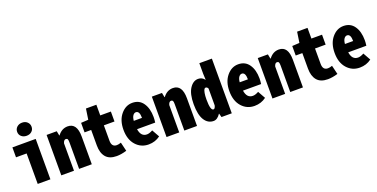

<svg xmlns="http://www.w3.org/2000/svg" viewBox="-21 -1690 5022 2555"><g transform="rotate(-20 2490.0 -412.0)"><path d="M202.1 0V-431.6H51.8V-572.3H381.8V0ZM357.4 -678.2Q329.1 -652.3 284.2 -652.3Q239.3 -652.3 210.4 -678.2Q181.6 -704.1 181.6 -744.1Q181.6 -784.2 210.4 -811Q239.3 -837.9 284.2 -837.9Q329.1 -837.9 357.4 -811Q385.7 -784.2 385.7 -744.1Q385.7 -704.1 357.4 -678.2Z M536.1 0V-572.3H679.7L692.4 -507.8H696.3Q752.9 -584 836.9 -584Q967.8 -584 967.8 -391.6V0H788.1V-376Q788.1 -409.2 781.2 -421.4Q774.4 -433.6 756.8 -433.6Q728.5 -433.6 715.8 -387.7V0Z M1318.4 11.7Q1214.8 11.7 1165.5 -47.4Q1116.2 -106.4 1116.2 -211.9V-431.6H1022.5V-566.4L1126 -572.3L1148.4 -723.6H1295.9V-572.3H1446.3V-431.6H1295.9V-213.9Q1295.9 -125 1368.2 -125Q1395.5 -125 1429.7 -137.7L1460 -11.7Q1382.8 11.7 1318.4 11.7Z M1771.5 11.7Q1663.1 11.7 1591.8 -68.4Q1520.5 -148.4 1520.5 -286.1Q1520.5 -419.9 1588.9 -502Q1657.2 -584 1752 -584Q1850.6 -584 1903.3 -507.8Q1956.1 -431.6 1956.1 -309.6Q1956.1 -273.4 1950.2 -232.4H1693.4Q1710 -122.1 1794.9 -122.1Q1830.1 -122.1 1877 -148.4L1936.5 -42Q1865.2 11.7 1771.5 11.7ZM1690.4 -351.6H1806.6Q1806.6 -450.2 1754.9 -450.2Q1730.5 -450.2 1712.4 -424.8Q1694.3 -399.4 1690.4 -351.6Z M2026.4 0V-572.3H2169.9L2182.6 -507.8H2186.5Q2243.2 -584 2327.1 -584Q2458 -584 2458 -391.6V0H2278.3V-376Q2278.3 -409.2 2271.5 -421.4Q2264.6 -433.6 2247.1 -433.6Q2218.8 -433.6 2206.1 -387.7V0Z M2690.4 13.7Q2609.4 13.7 2562 -61.5Q2514.6 -136.7 2514.6 -286.1Q2514.6 -431.6 2564 -507.8Q2613.3 -584 2684.6 -584Q2741.2 -584 2776.4 -536.1L2772.5 -622.1V-774.4H2950.2V0H2804.7L2790 -53.7H2788.1Q2744.1 13.7 2690.4 13.7ZM2740.2 -131.8Q2761.7 -131.8 2772.5 -177.7V-416Q2759.8 -440.4 2738.3 -440.4Q2727.5 -440.4 2718.8 -427.2Q2710 -414.1 2703.1 -377.9Q2696.3 -341.8 2696.3 -286.1Q2696.3 -131.8 2740.2 -131.8Z M3271.5 11.7Q3163.1 11.7 3091.8 -68.4Q3020.5 -148.4 3020.5 -286.1Q3020.5 -419.9 3088.9 -502Q3157.2 -584 3252 -584Q3350.6 -584 3403.3 -507.8Q3456.1 -431.6 3456.1 -309.6Q3456.1 -273.4 3450.2 -232.4H3193.4Q3210 -122.1 3294.9 -122.1Q3330.1 -122.1 3377 -148.4L3436.5 -42Q3365.2 11.7 3271.5 11.7ZM3190.4 -351.6H3306.6Q3306.6 -450.2 3254.9 -450.2Q3230.5 -450.2 3212.4 -424.8Q3194.3 -399.4 3190.4 -351.6Z M3526.4 0V-572.3H3669.9L3682.6 -507.8H3686.5Q3743.2 -584 3827.1 -584Q3958 -584 3958 -391.6V0H3778.3V-376Q3778.3 -409.2 3771.5 -421.4Q3764.6 -433.6 3747.1 -433.6Q3718.8 -433.6 3706.1 -387.7V0Z M4308.6 11.7Q4205.1 11.7 4155.8 -47.4Q4106.4 -106.4 4106.4 -211.9V-431.6H4012.7V-566.4L4116.2 -572.3L4138.7 -723.6H4286.1V-572.3H4436.5V-431.6H4286.1V-213.9Q4286.1 -125 4358.4 -125Q4385.7 -125 4419.9 -137.7L4450.2 -11.7Q4373 11.7 4308.6 11.7Z M4761.7 11.7Q4653.3 11.7 4582 -68.4Q4510.7 -148.4 4510.7 -286.1Q4510.7 -419.9 4579.1 -502Q4647.5 -584 4742.2 -584Q4840.8 -584 4893.6 -507.8Q4946.3 -431.6 4946.3 -309.6Q4946.3 -273.4 4940.4 -232.4H4683.6Q4700.2 -122.1 4785.2 -122.1Q4820.3 -122.1 4867.2 -148.4L4926.8 -42Q4855.5 11.7 4761.7 11.7ZM4680.7 -351.6H4796.9Q4796.9 -450.2 4745.1 -450.2Q4720.7 -450.2 4702.6 -424.8Q4684.6 -399.4 4680.7 -351.6Z"/></g></svg>

Font: Gen Shin Gothic Monospace Heavy
Style: Bold
Weight: 800
Designer: [Source Han Sans]
Ryoko NISHIZUKA  (kana & ideographs); Paul D. Hunt (Latin, Greek & Cyrillic); Wenlong ZHANG  (bopomofo
Version: Version 1.002.20150607